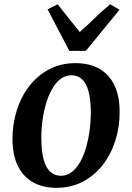

<svg xmlns="http://www.w3.org/2000/svg" viewBox="-20 -862 615 894"><path d="M331 -568Q397 -568 442.8 -541.8Q488.5 -515.5 512.8 -464.8Q537 -414 537 -341.5Q537.5 -271.5 517.2 -207.8Q497 -144 458.8 -94.5Q420.5 -45 365.8 -16.2Q311 12.5 243 12.5Q178.5 12.5 132.8 -13.8Q87 -40 62.8 -90.2Q38.5 -140.5 38 -212.5Q38 -283.5 58 -347.5Q78 -411.5 116.2 -461Q154.5 -510.5 208.8 -539.2Q263 -568 331 -568ZM313 -511.5Q283.5 -511.5 260.5 -493.2Q237.5 -475 220.8 -444.2Q204 -413.5 193.2 -375.5Q182.5 -337.5 177.2 -297Q172 -256.5 172.5 -219Q172.5 -155.5 183.8 -117Q195 -78.5 215.5 -61Q236 -43.5 263.5 -43.5Q293 -43.5 315.5 -61.8Q338 -80 354.8 -110.5Q371.5 -141 382 -179.2Q392.5 -217.5 397.8 -258Q403 -298.5 403 -336.5Q402.5 -400 391.8 -438.2Q381 -476.5 361 -494Q341 -511.5 313 -511.5ZM303 -625 201.5 -818.5 248.5 -842Q273.5 -810.5 299 -778Q324.5 -745.5 351.5 -713Q388.5 -745.5 421.5 -778Q454.5 -810.5 493 -842L536.5 -816.5L379.5 -625Z"/></svg>

Font: Merriweather 20pt SemiBold
Style: Italic
Weight: 600
Italic angle: -7.8°
Version: Version 2.101